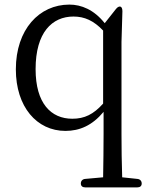

<svg xmlns="http://www.w3.org/2000/svg" viewBox="-20 -552 646 836"><path d="M332 247C332 258 339 264 352 264H577C590 264 597 258 597 247C597 236 590 228 578 227L512 220C510 157 509 95 509 31V-369L513 -503C513 -514 510 -521 505 -523C500 -525 492 -522 485 -513L436 -451C389 -510 334 -532 282 -532C151 -532 49 -424 49 -250C49 -87 140 18 265 18C327 18 382 -6 431 -65V31C431 95 430 157 429 220L351 227C339 228 332 236 332 247ZM135 -251C135 -411 207 -480 300 -480C348 -480 388 -462 429 -419V-101C387 -54 348 -35 295 -35C202 -35 135 -102 135 -251Z"/></svg>

Font: 寒蝉锦书宋
Style: Regular
Weight: 400
Designer: 寒蝉锦书宋{Warren} 思源宋体{Ryoko NISHIZUKA 西塚涼子 (kana & ideographs); Frank Grießhammer (Latin, Greek & Cyrillic); Wenlong ZHANG 
Foundry: Adobe & ChillType
Version: Version 2.000;Glyphs 3.1.1 (3135)